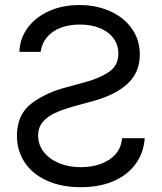

<svg xmlns="http://www.w3.org/2000/svg" viewBox="-20 -737 647 769"><path d="M297.9 -716.8Q366.2 -716.8 421.4 -691.9Q476.6 -667 508.3 -622.1Q540 -577.1 540 -518.6Q540 -449.2 493.7 -404.3Q447.3 -359.4 359.4 -334L273.4 -310.5Q229.5 -297.9 199.7 -284.2Q169.9 -270.5 151.4 -248.5Q132.8 -226.6 132.8 -194.3Q132.8 -157.2 155.3 -128.4Q177.7 -99.6 216.8 -83.5Q255.9 -67.4 303.7 -67.4Q347.7 -67.4 383.8 -80.6Q419.9 -93.8 442.9 -119.6Q465.8 -145.5 468.8 -183.6H559.6Q555.7 -125 523.4 -80.6Q491.2 -36.1 435.1 -11.7Q378.9 12.7 303.7 12.7Q224.6 12.7 166.5 -14.2Q108.4 -41 78.1 -87.9Q47.9 -134.8 47.9 -192.4Q47.9 -279.3 106.9 -323.2Q166 -367.2 247.1 -387.7L318.4 -407.2Q375 -421.9 414.6 -447.8Q454.1 -473.6 454.1 -522.5Q454.1 -556.6 435.1 -583Q416 -609.4 380.9 -624Q345.7 -638.7 299.8 -638.7Q257.8 -638.7 223.6 -626Q189.5 -613.3 168.5 -588.4Q147.5 -563.5 142.6 -529.3H57.6Q59.6 -583 90.8 -625.5Q122.1 -668 175.8 -692.4Q229.5 -716.8 297.9 -716.8Z"/></svg>

Font: WEMIX Pretendard Variable
Style: Regular
Weight: 400
Designer: Base glyphs from Inter by Rasmus Andersson; Hangeul glyphs from Noto Sans CJK(Source Han Sans) by Jang Soo-young and Kan
Foundry: Kil Hyung-jin
Version: Version 1.000;Glyphs 3.2 (3208)